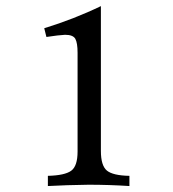

<svg xmlns="http://www.w3.org/2000/svg" viewBox="-20 -624 580 644"><path d="M414.1 0Q345.7 -4.4 277.3 -4.4Q202.1 -3.4 140.6 0V-34.2Q197.3 -35.6 218.8 -51.3Q240.2 -66.9 240.2 -115.7V-446.8Q240.2 -480 232.7 -493.7Q225.1 -507.3 198.2 -507.3Q177.2 -506.3 135.7 -500L128.4 -529.3Q228.5 -560.1 318.4 -603.5V-117.7Q318.4 -68.4 338.6 -51.8Q358.9 -35.2 414.1 -34.2Z"/></svg>

Font: Almanac
Style: Regular
Weight: 400
Designer: Eden's Almanac
Version: Version 3.501;March 28, 2021;FontCreator 13.0.0.2683 64-bit